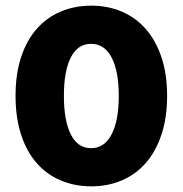

<svg xmlns="http://www.w3.org/2000/svg" viewBox="-20 -643 646 679"><path d="M400 -304Q400 -392 374.5 -440Q349 -488 302 -488Q255 -488 230.5 -440Q206 -392 206 -304Q206 -216 230.5 -167.5Q255 -119 302 -119Q349 -119 374.5 -167.5Q400 -216 400 -304ZM571 -304Q571 -227 551 -167Q531 -107 495.5 -66.5Q460 -26 410.5 -5Q361 16 303 16Q244 16 194.5 -5Q145 -26 109.5 -66.5Q74 -107 54.5 -167Q35 -227 35 -304Q35 -381 54.5 -440.5Q74 -500 109.5 -540.5Q145 -581 194.5 -602Q244 -623 303 -623Q361 -623 410.5 -602Q460 -581 495.5 -540.5Q531 -500 551 -440.5Q571 -381 571 -304Z"/></svg>

Font: Baloo Tamma
Style: Regular
Weight: 400
Designer: Divya Kowshik and Ek Type
Foundry: Ek Type
Version: Version 1.443;PS 1.000;hotconv 16.6.51;makeotf.lib2.5.65220;